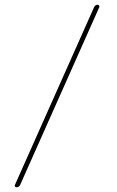

<svg xmlns="http://www.w3.org/2000/svg" viewBox="-20 -750 494 810"><path d="M50 40Q46 40 43.5 37Q41 34 43 30L377 -720Q382 -730 392 -730Q395 -730 397.5 -727Q400 -724 399 -720L65 30Q60 40 50 40Z"/></svg>

Font: Rounded Mplus 1c Thin
Style: Regular
Weight: 250
Version: Version 1.059.20150529